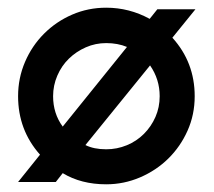

<svg xmlns="http://www.w3.org/2000/svg" viewBox="-20 -474 555 499"><path d="M488 -450 428 -376Q486 -312 486 -224Q486 -176 467.5 -134.5Q449 -93 417.5 -62Q386 -31 344 -13Q302 5 256 5Q191 5 143 -24L125 -1H27L84 -72Q27 -136 27 -224Q27 -271 45 -313Q63 -355 94.5 -386.5Q126 -418 167.5 -436Q209 -454 256 -454Q316 -454 369 -425L389 -450ZM256 -86Q284 -86 309.5 -96.5Q335 -107 354 -126Q373 -145 384 -170Q395 -195 395 -224Q395 -268 370 -304L202 -97Q224 -86 256 -86ZM256 -362Q228 -362 203 -351Q178 -340 159 -321.5Q140 -303 129 -277.5Q118 -252 118 -224Q118 -179 143 -145L310 -352Q286 -362 256 -362Z"/></svg>

Font: Fundamental  Brigade
Style: Regular
Weight: 400
Designer: Peter Wiegel, original typeface by Arno Drescher 1935
Foundry: Peter Wiegel
Version: Version 0.000 2012 initial release